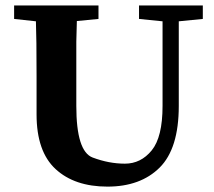

<svg xmlns="http://www.w3.org/2000/svg" viewBox="-20 -675 790 710"><path d="M641.1 -283.2Q641.1 -125.5 570.3 -55.2Q499.5 15.1 377.4 15.1Q255.9 15.1 185.5 -49.8Q115.2 -114.7 115.2 -252V-393.6Q115.2 -535.2 112.8 -596.2L32.2 -605V-654.8H344.2V-605L264.2 -597.2Q262.2 -536.1 262.2 -521V-283.2Q262.2 -115.2 322.5 -92.5Q382.8 -69.8 441.9 -69.8Q501 -69.8 541 -118.9Q581.1 -168 581.1 -283.2V-596.2L494.1 -605V-654.8H730V-605L641.1 -596.2Z"/></svg>

Font: SourceSerifPro-Bold
Style: Bold
Weight: 700
Designer: Frank Grießhammer
Foundry: Adobe Systems Incorporated
Version: Version 1.014;PS Version 1.0;hotconv 1.0.73;makeotf.lib2.5.5